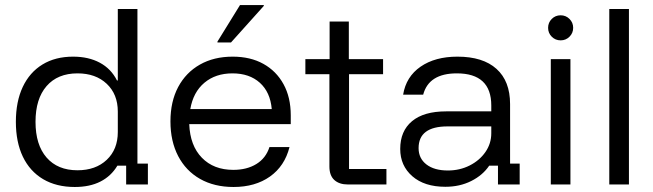

<svg xmlns="http://www.w3.org/2000/svg" viewBox="-20 -736 2607 766"><path d="M278.3 10Q205 10 152.1 -21.2Q99.2 -52.5 71.2 -110.8Q43.3 -169.2 43.3 -250Q43.3 -330.8 70.8 -389.2Q98.3 -447.5 149.6 -478.8Q200.8 -510 271.7 -510Q333.3 -510 378.3 -485.8Q423.3 -461.7 446.7 -415H450V-700H528.3V-83.3H570V0H483.3V-75H448.3Q423.3 -33.3 380.8 -11.7Q338.3 10 278.3 10ZM289.2 -56.7Q361.7 -56.7 405.8 -98.3Q450 -140 450 -209.2V-290.8Q450 -360 405.8 -401.7Q361.7 -443.3 289.2 -443.3Q210 -443.3 165.8 -392.5Q121.7 -341.7 121.7 -250Q121.7 -158.3 165.8 -107.5Q210 -56.7 289.2 -56.7Z M911.7 10Q835 10 778.3 -22.1Q721.7 -54.2 690.8 -113.3Q660 -172.5 660 -251.7Q660 -330.8 690.8 -388.8Q721.7 -446.7 777.5 -478.3Q833.3 -510 908.3 -510Q979.2 -510 1030.8 -481.2Q1082.5 -452.5 1111.2 -400Q1140 -347.5 1140 -275.8V-240.8H735Q738.3 -155 785.4 -106.7Q832.5 -58.3 910.8 -58.3Q965 -58.3 1002.9 -81.7Q1040.8 -105 1055 -149.2H1135Q1115.8 -73.3 1057.1 -31.7Q998.3 10 911.7 10ZM739.2 -300.8H1064.2Q1058.3 -368.3 1016.7 -405.8Q975 -443.3 907.5 -443.3Q840 -443.3 795.4 -405.8Q750.8 -368.3 739.2 -300.8ZM847.5 -566.7V-570L937.5 -715.8H1032.5V-712.5L901.7 -566.7Z M1368.3 0Q1333.3 0 1313.8 -17.9Q1294.2 -35.8 1294.2 -71.7V-440H1198.3V-500H1295V-650H1371.7V-500H1508.3V-440H1372.5V-61.7H1521.7V0Z M1756.7 9.2Q1673.3 9.2 1625 -32.9Q1576.7 -75 1576.7 -141.7Q1576.7 -213.3 1623.8 -252.5Q1670.8 -291.7 1760 -291.7H1940V-315Q1940 -443.3 1802.5 -443.3Q1690.8 -443.3 1668.3 -358.3H1588.3Q1600 -430 1657.9 -470Q1715.8 -510 1805 -510Q1906.7 -510 1960.8 -461.2Q2015 -412.5 2015 -320.8V-83.3H2053.3V0H1966.7V-75H1931.7Q1905.8 -36.7 1860 -13.8Q1814.2 9.2 1756.7 9.2ZM1766.7 -55.8Q1814.2 -55.8 1853.8 -75.8Q1893.3 -95.8 1916.7 -129.6Q1940 -163.3 1940 -204.2V-231.7H1765.8Q1650 -231.7 1650 -145Q1650 -104.2 1681.2 -80Q1712.5 -55.8 1766.7 -55.8Z M2177.5 0V-500H2255.8V0ZM2216.7 -575Q2195.8 -575 2181.2 -589.6Q2166.7 -604.2 2166.7 -625Q2166.7 -645.8 2181.2 -660.4Q2195.8 -675 2216.7 -675Q2237.5 -675 2252.1 -660.4Q2266.7 -645.8 2266.7 -625Q2266.7 -604.2 2252.1 -589.6Q2237.5 -575 2216.7 -575Z M2410.8 0V-700H2489.2V0Z"/></svg>

Font: Funnel Display Light Light
Style: Regular
Weight: 300
Version: Version 1.000